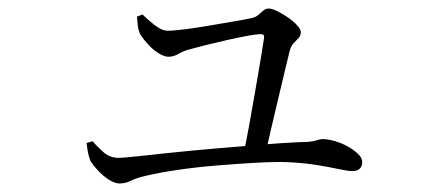

<svg xmlns="http://www.w3.org/2000/svg" viewBox="-20 -475 1040 450"><path d="M550 -112Q557 -142 564 -181.5Q571 -221 578 -260.5Q585 -300 590.5 -333.5Q596 -367 599 -387Q600 -395 591 -395Q582 -395 560 -391Q538 -387 511.5 -381Q485 -375 461 -369Q437 -363 423 -359Q409 -355 398 -348.5Q387 -342 375 -342Q365 -342 352 -350Q339 -358 327.5 -370.5Q316 -383 309 -394Q304 -404 303 -415Q302 -426 301 -436L314 -441Q325 -430 342 -416.5Q359 -403 373 -403Q387 -403 414.5 -406.5Q442 -410 473.5 -415.5Q505 -421 532 -425.5Q559 -430 571 -433Q580 -435 586 -440.5Q592 -446 597.5 -450.5Q603 -455 610 -455Q617 -455 629.5 -449Q642 -443 655 -434Q668 -425 676.5 -415.5Q685 -406 685 -400Q685 -391 679.5 -385.5Q674 -380 668 -373.5Q662 -367 659 -356Q655 -340 648 -310.5Q641 -281 632.5 -245.5Q624 -210 616 -175.5Q608 -141 602 -114ZM260 -45Q249 -45 235 -54Q221 -63 209.5 -75.5Q198 -88 193 -96Q186 -110 183 -140L197 -144Q209 -130 223.5 -117.5Q238 -105 258 -105Q268 -105 300.5 -108.5Q333 -112 380 -117Q427 -122 480.5 -126.5Q534 -131 587 -135.5Q640 -140 684 -142Q709 -142 719.5 -145.5Q730 -149 737 -149Q748 -149 764 -144.5Q780 -140 794.5 -132Q809 -124 819 -114.5Q829 -105 829 -95Q829 -85 823 -79.5Q817 -74 806 -74Q796 -74 775 -78.5Q754 -83 724 -88Q694 -93 654 -95Q623 -96 579 -93.5Q535 -91 486.5 -87Q438 -83 394.5 -76.5Q351 -70 322 -63Q300 -58 287 -51.5Q274 -45 260 -45Z"/></svg>

Font: Noto Serif HK ExtraLight Light
Style: Regular
Weight: 300
Version: Version 2.002-H1;hotconv 1.1.0;makeotfexe 2.6.0